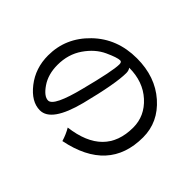

<svg xmlns="http://www.w3.org/2000/svg" viewBox="-147 -979 1294 1294"><g transform="rotate(45 500.0 -332.0)"><path d="M554.7 43Q539.1 -7.8 515.6 -46.9Q828.1 -85.9 828.1 -359.4Q828.1 -468.8 742.2 -546.9Q656.2 -625 523.4 -625Q535.2 -609.4 535.2 -585.9Q535.2 -484.4 472.7 -238.3Q441.4 -117.2 398.4 -56.6Q355.5 3.9 300.8 3.9Q218.8 3.9 148.4 -85.9Q78.1 -175.8 78.1 -296.9Q78.1 -464.8 203.1 -585.9Q328.1 -707 515.6 -707Q691.4 -707 806.6 -605.5Q921.9 -503.9 921.9 -359.4Q921.9 -31.2 554.7 43ZM168 -296.9Q168 -207 210.9 -144.5Q253.9 -82 293 -82Q320.3 -82 347.7 -138.7Q375 -195.3 402.3 -304.7Q460.9 -531.2 460.9 -593.8Q460.9 -617.2 445.3 -617.2Q418 -617.2 345.7 -584Q273.4 -550.8 220.7 -474.6Q168 -398.4 168 -296.9Z"/></g></svg>

Font: Droid Sans Fallback
Style: Regular
Weight: 400
Designer: Steve Matteson
Foundry: Ascender Corporation
Version: 3.00 (Khmer version)